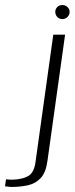

<svg xmlns="http://www.w3.org/2000/svg" viewBox="-131 -633 297 764"><path d="M-87 111Q-92 110 -100.5 109.5Q-109 109 -111 108L-107 80Q-105 81 -97 81.5Q-89 82 -82 82Q-43 81 -19.5 68Q4 55 10 14L81 -495H128L58 6Q52 53 31 75.5Q10 98 -21 104.5Q-52 111 -87 111ZM117 -557Q105 -557 97 -565.5Q89 -574 89 -586Q89 -597 97 -605Q105 -613 117 -613Q129 -613 137.5 -605Q146 -597 146 -586Q146 -574 137.5 -565.5Q129 -557 117 -557Z"/></svg>

Font: Alumni Sans Light
Style: Italic
Weight: 300
Italic angle: -8°
Version: Version 1.016